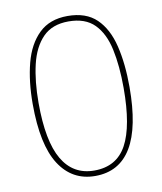

<svg xmlns="http://www.w3.org/2000/svg" viewBox="-83 -792 735 869"><g transform="rotate(-10 285.0 -357.5)"><path d="M507 -360Q507 10 285 10Q179 10 120.5 -81Q62 -172 62 -360Q62 -464 83.5 -546.5Q105 -629 154.5 -677Q204 -725 286 -725Q371 -725 419 -678.5Q467 -632 487 -549.5Q507 -467 507 -360ZM89 -360Q89 -184 138.5 -99.5Q188 -15 285 -15Q388 -15 434 -100Q480 -185 480 -360Q480 -462 463.5 -538.5Q447 -615 405 -657.5Q363 -700 286 -700Q211 -700 168 -656Q125 -612 107 -535.5Q89 -459 89 -360Z"/></g></svg>

Font: Noto Sans Gujarati Thin
Style: Regular
Weight: 100
Designer: Jelle Bosma - Monotype Design Team, Universal Thirst
Foundry: Monotype Imaging Inc.
Version: Version 2.106; ttfautohint (v1.8.4.7-5d5b)